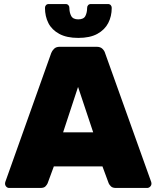

<svg xmlns="http://www.w3.org/2000/svg" viewBox="-20 -932 775 952"><path d="M26 0Q17 0 11 -6.5Q5 -13 5 -22Q5 -26 6 -29L234 -669Q238 -680 248 -690Q258 -700 276 -700H459Q478 -700 488 -690Q498 -680 501 -669L730 -29Q731 -26 731 -22Q731 -13 724.5 -6.5Q718 0 709 0H555Q538 0 530 -8Q522 -16 519 -23L488 -107H247L216 -23Q213 -16 205.5 -8Q198 0 180 0ZM293 -276H442L367 -501ZM368 -744Q311 -744 274 -764Q237 -784 220 -817.5Q203 -851 203 -893Q203 -901 208 -906.5Q213 -912 222 -912H305Q314 -912 319 -906.5Q324 -901 324 -893Q324 -870 333 -853Q342 -836 368 -836Q395 -836 403.5 -853Q412 -870 412 -893Q412 -901 417 -906.5Q422 -912 431 -912H515Q524 -912 529 -906.5Q534 -901 534 -893Q534 -851 516.5 -817.5Q499 -784 462.5 -764Q426 -744 368 -744Z"/></svg>

Font: Rubik ExtraBold
Style: Regular
Weight: 800
Designer: Hubert and Fischer
Foundry: Hubert and Fischer
Version: Version 2.300;gftools[0.9.30]